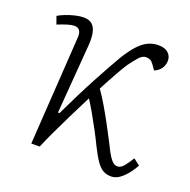

<svg xmlns="http://www.w3.org/2000/svg" viewBox="-101 -617 723 729"><g transform="rotate(20 260.5 -252.0)"><path d="M149 -145H155Q176 -189 196.5 -230Q217 -271 236 -306.5Q255 -342 271.5 -371.5Q288 -401 299 -420Q321 -456 340.5 -477Q360 -498 379.5 -507Q399 -516 421 -516Q447 -516 460.5 -503.5Q474 -491 474 -473Q474 -454 463.5 -440Q453 -426 437 -420L423 -440Q416 -450 409 -453.5Q402 -457 392 -457Q378 -457 365.5 -443.5Q353 -430 334 -404Q324 -389 306 -357Q288 -325 267 -285Q284 -261 302 -230.5Q320 -200 338.5 -165.5Q357 -131 374 -98Q383 -79 390.5 -66Q398 -53 404.5 -45Q411 -37 417.5 -33.5Q424 -30 430 -30Q444 -30 456.5 -45.5Q469 -61 481 -81L507 -61Q493 -36 478.5 -19.5Q464 -3 450 5.5Q436 14 421 14Q403 14 389 6.5Q375 -1 361.5 -20Q348 -39 331 -73Q317 -102 301 -132Q285 -162 269.5 -189Q254 -216 241 -236Q218 -191 196 -146Q174 -101 156 -63Q138 -25 128 0H94L122 -435Q124 -455 117.5 -465.5Q111 -476 95 -476Q84 -476 68 -471Q52 -466 29 -457L18 -488Q29 -495 47 -502Q65 -509 84 -513.5Q103 -518 117 -518Q141 -518 153 -506.5Q165 -495 169 -474.5Q173 -454 171 -426Z"/></g></svg>

Font: Literata 18pt ExtraLight
Style: Italic
Weight: 250
Italic angle: -2°
Designer: Latin by Veronika Burian and Jose Scaglione. Greek by Irene Vlachou. Cyrillic by Vera Evstafieva
Foundry: TypeTogether
Version: Version 3.103;gftools[0.9.29]